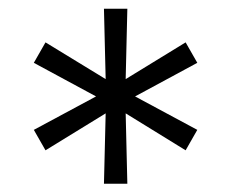

<svg xmlns="http://www.w3.org/2000/svg" viewBox="-20 -748 540 449"><path d="M223.1 -318.4 227.1 -482.9 86.4 -396.5 59.1 -444.3 204.6 -522.5 59.1 -601.1 86.4 -648.9 227.1 -563 223.1 -727.5H277.8L273.9 -563L414.1 -648.9L441.4 -601.1L295.9 -522.5L441.4 -444.3L414.1 -396.5L273.9 -482.9L277.8 -318.4Z"/></svg>

Font: Inter Light
Style: Regular
Weight: 300
Designer: Rasmus Andersson
Foundry: rsms
Version: Version 4.000;git-a52131595